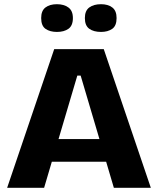

<svg xmlns="http://www.w3.org/2000/svg" viewBox="-20 -894 752 914"><path d="M14 0 238 -660H474L698 0H522L364 -534H348L190 0ZM147 -124V-232H589V-124ZM461 -742Q426 -742 405 -757Q384 -772 384 -808Q384 -843 405 -858.5Q426 -874 461 -874Q494 -874 514.5 -858.5Q535 -843 535 -808Q535 -771 514 -756.5Q493 -742 461 -742ZM251 -742Q218 -742 197 -756.5Q176 -771 176 -808Q176 -843 196.5 -858.5Q217 -874 251 -874Q284 -874 305.5 -858.5Q327 -843 327 -808Q327 -772 306 -757Q285 -742 251 -742Z"/></svg>

Font: Bricolage Grotesque ExtraBold
Style: Regular
Weight: 800
Designer: Mathieu Triay
Foundry: Atelier Triay
Version: Version 1.001;gftools[0.9.33.dev8+g029e19f]